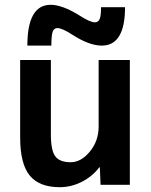

<svg xmlns="http://www.w3.org/2000/svg" viewBox="-20 -770 630 800"><path d="M312 -705Q355 -677 376 -677Q389 -677 395 -690Q401 -703 401 -740H501Q501 -580 404 -580Q352 -580 282 -625Q239 -653 219 -653Q205 -653 199.5 -638Q194 -623 194 -580H94Q94 -750 191 -750Q240 -750 312 -705ZM192 -520V-210Q192 -143 210.5 -118.5Q229 -94 274 -94Q318 -94 354.5 -138.5Q391 -183 391 -243V-520H521V0H399L396 -73H394Q364 -34 320 -12Q276 10 229 10Q144 10 104 -38.5Q64 -87 64 -197V-520Z"/></svg>

Font: Mplus 1p Bold
Style: Bold
Weight: 700
Version: Version 1.061